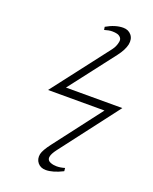

<svg xmlns="http://www.w3.org/2000/svg" viewBox="-165 -857 871 1094"><g transform="rotate(20 270.0 -310.5)"><path d="M250 146Q218.3 146 200.7 124.5Q183.1 103 189 71.8Q194.8 45.9 230 0L449.2 -287.1H106.9L371.1 -630.9Q388.7 -653.8 394 -682.1Q397.5 -698.7 388.9 -709Q380.4 -719.2 367.2 -722.7Q354 -726.1 336.9 -726.1Q316.9 -726.1 290 -717.8L287.1 -735.8Q340.8 -767.1 389.2 -767.1Q420.4 -767.1 438.7 -745.1Q457 -723.1 450.2 -688Q442.4 -652.8 411.1 -611.8L198.2 -335H540L270 19Q248 48.3 245.1 65.9Q242.7 77.6 247.8 85.9Q252.9 94.2 263.2 98.1Q273.4 102.1 282.5 103.5Q291.5 105 300.8 105Q324.7 105 350.1 97.2L352.1 116.2Q293.5 146 250 146Z"/></g></svg>

Font: Linux Libertine G
Style: Italic
Weight: 400
Italic angle: -12°
Designer: Philipp H. Poll
Foundry: Philipp H. Poll
Version: Version 5.1.3